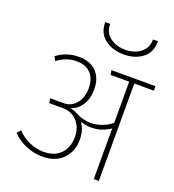

<svg xmlns="http://www.w3.org/2000/svg" viewBox="-166 -1081 1096 1208"><g transform="rotate(20 382.5 -476.5)"><path d="M765 -652H634V0H600V-339Q542 -299 474 -299Q436 -299 401 -311Q433 -266 433 -202Q433 -123 383 -72.5Q333 -22 248 -22Q190 -22 136 -44.5Q82 -67 44 -107L65 -132Q103 -93 149 -73Q195 -53 243 -53Q317 -53 357.5 -95.5Q398 -138 398 -208Q398 -255 378.5 -288Q359 -321 329.5 -337Q300 -353 269 -353H173L168 -384H260Q310 -384 342.5 -424Q375 -464 375 -526Q375 -588 341.5 -624Q308 -660 247 -660Q209 -660 175.5 -647Q142 -634 118 -614L103 -642Q168 -691 250 -691Q327 -691 368.5 -647.5Q410 -604 410 -531Q410 -468 381.5 -424.5Q353 -381 308 -369Q330 -366 354 -354Q407 -325 459 -325Q497 -325 534.5 -339Q572 -353 600 -377V-652H475L470 -682H765ZM330 -953H363Q363 -894 405.5 -863Q448 -832 508 -832Q566 -832 608 -863.5Q650 -895 650 -953H683Q683 -877 632.5 -839Q582 -801 508 -801Q434 -801 382 -839.5Q330 -878 330 -953Z"/></g></svg>

Font: FiraGO UltraLight
Style: Regular
Weight: 200
Designer: bBox Type
Foundry: bBox Type GmbH
Version: Version 1.001